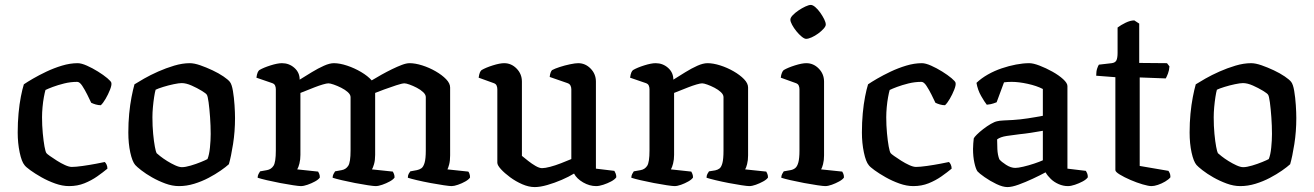

<svg xmlns="http://www.w3.org/2000/svg" viewBox="-20 -757 5345 781"><path d="M261 0Q234 0 204.5 -10.5Q175 -21 148.5 -36Q122 -51 103.5 -64.5Q85 -78 80 -85Q68 -99 60 -137Q52 -175 52 -218Q52 -259 55.5 -296.5Q59 -334 65 -364.5Q71 -395 77 -414Q90 -423 114 -437Q138 -451 168.5 -465.5Q199 -480 232 -490Q265 -500 296 -500Q311 -500 333.5 -490Q356 -480 378.5 -466Q401 -452 416.5 -439Q432 -426 433 -420Q435 -411 427.5 -392Q420 -373 409.5 -355Q399 -337 390 -329Q380 -329 369.5 -332Q359 -335 351 -339Q345 -352 335 -372Q325 -392 314.5 -408Q304 -424 294 -424Q267 -424 241 -417.5Q215 -411 195 -403.5Q175 -396 165 -391Q162 -381 158.5 -362Q155 -343 153 -321Q151 -299 151 -280Q151 -247 154 -215Q157 -183 161 -161Q165 -139 169 -134Q171 -131 183 -122.5Q195 -114 211.5 -103.5Q228 -93 244.5 -85.5Q261 -78 272 -78Q288 -78 316.5 -82Q345 -86 371 -91Q397 -96 406 -98Q410 -95 413.5 -87.5Q417 -80 417 -71Q399 -56 375.5 -39.5Q352 -23 323.5 -11.5Q295 0 261 0Z M708 0Q681 0 652.5 -10.5Q624 -21 598.5 -35.5Q573 -50 554.5 -64.5Q536 -79 530 -86Q518 -100 510 -136.5Q502 -173 502 -218Q502 -258 505.5 -294.5Q509 -331 515 -362Q521 -393 527 -414Q541 -423 566.5 -437.5Q592 -452 623.5 -466Q655 -480 688.5 -490Q722 -500 752 -500Q770 -500 794.5 -491.5Q819 -483 844.5 -471Q870 -459 889 -446Q908 -433 915 -424Q923 -414 927.5 -387Q932 -360 934 -329.5Q936 -299 936 -277Q936 -222 928 -171Q920 -120 911 -89Q899 -78 877.5 -63Q856 -48 828.5 -33.5Q801 -19 770 -9.5Q739 0 708 0ZM720 -77Q734 -77 756 -83.5Q778 -90 797.5 -98Q817 -106 824 -110Q831 -127 834 -156.5Q837 -186 837 -212Q837 -245 834.5 -280Q832 -315 828.5 -341Q825 -367 821 -372Q818 -377 800 -388Q782 -399 759.5 -409Q737 -419 719 -419Q708 -419 686.5 -414.5Q665 -410 644 -403.5Q623 -397 613 -392Q610 -382 607 -362.5Q604 -343 602 -321Q600 -299 600 -280Q600 -244 603 -212.5Q606 -181 610 -160Q614 -139 617 -134Q620 -131 632 -121.5Q644 -112 660 -102Q676 -92 692.5 -84.5Q709 -77 720 -77Z M1204 0Q1196 0 1172.5 -3.5Q1149 -7 1120 -12.5Q1091 -18 1065.5 -24Q1040 -30 1028 -34Q1028 -42 1031.5 -49Q1035 -56 1038 -60L1066 -65Q1083 -68 1092.5 -82.5Q1102 -97 1102 -145V-394Q1102 -402 1099 -409Q1096 -416 1087 -419L1023 -441Q1025 -455 1028 -462Q1031 -469 1035 -472Q1052 -482 1080.5 -491Q1109 -500 1127 -500Q1156 -500 1177.5 -481Q1199 -462 1199 -433Q1223 -448 1248.5 -463.5Q1274 -479 1297.5 -489.5Q1321 -500 1338 -500Q1362 -500 1392 -490Q1422 -480 1449 -464Q1476 -448 1492 -430Q1510 -441 1531.5 -453Q1553 -465 1574.5 -475.5Q1596 -486 1614.5 -493Q1633 -500 1646 -500Q1669 -500 1697.5 -491Q1726 -482 1752 -467Q1778 -452 1794.5 -435Q1811 -418 1811 -401V-125Q1811 -103 1807 -88Q1803 -73 1800 -68L1885 -59Q1887 -57 1889.5 -50.5Q1892 -44 1892 -35Q1887 -27 1873 -19Q1859 -11 1843 -5.5Q1827 0 1817 0Q1809 0 1785 -3.5Q1761 -7 1731.5 -12.5Q1702 -18 1676.5 -24Q1651 -30 1639 -34Q1639 -44 1642.5 -50Q1646 -56 1649 -60L1676 -65Q1686 -67 1694 -72.5Q1702 -78 1707 -94.5Q1712 -111 1712 -145V-362Q1712 -372 1701.5 -382Q1691 -392 1675.5 -400Q1660 -408 1646 -413Q1632 -418 1625 -418Q1616 -418 1591.5 -410Q1567 -402 1542.5 -393Q1518 -384 1506 -379V-127Q1506 -105 1501.5 -89.5Q1497 -74 1493 -68L1578 -59Q1580 -56 1582.5 -49.5Q1585 -43 1585 -35Q1580 -27 1565.5 -19Q1551 -11 1535 -5.5Q1519 0 1508 0Q1500 0 1476.5 -3.5Q1453 -7 1424.5 -12.5Q1396 -18 1370.5 -24Q1345 -30 1333 -34Q1333 -42 1336.5 -49Q1340 -56 1343 -60L1370 -65Q1387 -68 1396.5 -82.5Q1406 -97 1406 -145V-362Q1406 -372 1395 -382Q1384 -392 1368 -400Q1352 -408 1337.5 -413Q1323 -418 1316 -418Q1309 -418 1293.5 -413.5Q1278 -409 1260 -402Q1242 -395 1226 -388.5Q1210 -382 1202 -379V-127Q1202 -108 1198 -92Q1194 -76 1189 -68L1274 -59Q1276 -56 1278.5 -50Q1281 -44 1281 -35Q1276 -27 1261.5 -19Q1247 -11 1231 -5.5Q1215 0 1204 0Z M2155 4Q2131 4 2104.5 -7.5Q2078 -19 2055 -36Q2032 -53 2017.5 -69Q2003 -85 2003 -95V-394Q2003 -402 2000 -409Q1997 -416 1988 -419L1927 -441Q1929 -455 1932 -462Q1935 -469 1939 -472Q1956 -482 1984.5 -491Q2013 -500 2031 -500Q2060 -500 2081.5 -478Q2103 -456 2103 -425V-123Q2114 -114 2128.5 -102.5Q2143 -91 2158.5 -82Q2174 -73 2185 -73Q2197 -73 2218 -78.5Q2239 -84 2262 -93Q2285 -102 2304 -110V-394Q2304 -402 2300.5 -409Q2297 -416 2288 -419L2216 -444Q2217 -455 2220 -462.5Q2223 -470 2226 -472Q2237 -478 2257 -484.5Q2277 -491 2298.5 -495.5Q2320 -500 2332 -500Q2361 -500 2382.5 -478Q2404 -456 2404 -425V-71L2479 -62Q2481 -59 2484 -52Q2487 -45 2487 -36Q2481 -27 2466 -19Q2451 -11 2434 -5.5Q2417 0 2405 0Q2378 0 2352 -15Q2326 -30 2315 -51Q2294 -38 2265 -25.5Q2236 -13 2206.5 -4.5Q2177 4 2155 4Z M2724 0Q2716 0 2692.5 -3.5Q2669 -7 2640 -12.5Q2611 -18 2585.5 -24Q2560 -30 2548 -34Q2548 -42 2551.5 -49Q2555 -56 2558 -60L2586 -65Q2603 -68 2612.5 -82.5Q2622 -97 2622 -145V-394Q2622 -402 2619 -409Q2616 -416 2607 -419L2543 -441Q2545 -455 2548 -462Q2551 -469 2555 -472Q2572 -482 2600.5 -491Q2629 -500 2647 -500Q2676 -500 2697.5 -481Q2719 -462 2719 -433Q2743 -448 2768 -463.5Q2793 -479 2816.5 -489.5Q2840 -500 2858 -500Q2881 -500 2909.5 -491Q2938 -482 2964 -467Q2990 -452 3006.5 -435Q3023 -418 3023 -401V-125Q3023 -105 3019 -89.5Q3015 -74 3011 -68L3097 -59Q3099 -56 3101.5 -49.5Q3104 -43 3104 -35Q3099 -27 3084.5 -19Q3070 -11 3054.5 -5.5Q3039 0 3028 0Q3020 0 2996.5 -3.5Q2973 -7 2944.5 -12.5Q2916 -18 2891 -24Q2866 -30 2854 -34Q2854 -43 2857.5 -49.5Q2861 -56 2864 -60L2889 -64Q2899 -66 2906.5 -71.5Q2914 -77 2918.5 -93.5Q2923 -110 2923 -145V-362Q2923 -372 2912.5 -382Q2902 -392 2886.5 -400Q2871 -408 2857 -413Q2843 -418 2836 -418Q2829 -418 2813.5 -413.5Q2798 -409 2780 -402Q2762 -395 2746 -388.5Q2730 -382 2722 -379V-127Q2722 -108 2718 -92Q2714 -76 2709 -68L2792 -59Q2794 -56 2796.5 -49.5Q2799 -43 2799 -35Q2794 -27 2780 -19Q2766 -11 2750.5 -5.5Q2735 0 2724 0Z M3337 0Q3329 0 3305 -3.5Q3281 -7 3251.5 -12.5Q3222 -18 3196 -24Q3170 -30 3158 -34Q3158 -42 3161.5 -49Q3165 -56 3168 -60L3196 -65Q3207 -67 3215 -73.5Q3223 -80 3227.5 -96.5Q3232 -113 3232 -145V-394Q3232 -402 3229 -409Q3226 -416 3217 -419L3156 -441Q3157 -452 3160.5 -460.5Q3164 -469 3168 -472Q3185 -482 3213.5 -491Q3242 -500 3260 -500Q3289 -500 3310.5 -478Q3332 -456 3332 -425V-125Q3332 -105 3328 -89.5Q3324 -74 3320 -68L3406 -59Q3408 -56 3410.5 -50Q3413 -44 3413 -35Q3408 -27 3393.5 -19Q3379 -11 3363.5 -5.5Q3348 0 3337 0ZM3259 -599Q3252 -599 3241 -608Q3230 -617 3219.5 -630Q3209 -643 3202 -656Q3195 -669 3195 -677Q3195 -685 3204.5 -695Q3214 -705 3228 -714.5Q3242 -724 3256 -730.5Q3270 -737 3278 -737Q3286 -737 3296.5 -728Q3307 -719 3316.5 -705.5Q3326 -692 3332.5 -679Q3339 -666 3339 -657Q3339 -650 3330 -640Q3321 -630 3308 -620.5Q3295 -611 3281.5 -605Q3268 -599 3259 -599Z M3695 0Q3668 0 3638.5 -10.5Q3609 -21 3582.5 -36Q3556 -51 3537.5 -64.5Q3519 -78 3514 -85Q3502 -99 3494 -137Q3486 -175 3486 -218Q3486 -259 3489.5 -296.5Q3493 -334 3499 -364.5Q3505 -395 3511 -414Q3524 -423 3548 -437Q3572 -451 3602.5 -465.5Q3633 -480 3666 -490Q3699 -500 3730 -500Q3745 -500 3767.5 -490Q3790 -480 3812.5 -466Q3835 -452 3850.5 -439Q3866 -426 3867 -420Q3869 -411 3861.5 -392Q3854 -373 3843.5 -355Q3833 -337 3824 -329Q3814 -329 3803.5 -332Q3793 -335 3785 -339Q3779 -352 3769 -372Q3759 -392 3748.5 -408Q3738 -424 3728 -424Q3701 -424 3675 -417.5Q3649 -411 3629 -403.5Q3609 -396 3599 -391Q3596 -381 3592.5 -362Q3589 -343 3587 -321Q3585 -299 3585 -280Q3585 -247 3588 -215Q3591 -183 3595 -161Q3599 -139 3603 -134Q3605 -131 3617 -122.5Q3629 -114 3645.5 -103.5Q3662 -93 3678.5 -85.5Q3695 -78 3706 -78Q3722 -78 3750.5 -82Q3779 -86 3805 -91Q3831 -96 3840 -98Q3844 -95 3847.5 -87.5Q3851 -80 3851 -71Q3833 -56 3809.5 -39.5Q3786 -23 3757.5 -11.5Q3729 0 3695 0Z M4078 4Q4059 4 4033 -8.5Q4007 -21 3985 -36.5Q3963 -52 3956 -60Q3949 -70 3943.5 -95Q3938 -120 3938 -151Q3938 -163 3939 -173.5Q3940 -184 3941 -194Q3943 -199 3953.5 -209.5Q3964 -220 3979.5 -232Q3995 -244 4010.5 -253Q4026 -262 4037 -264Q4044 -266 4061.5 -267Q4079 -268 4101 -269Q4115 -270 4130 -271.5Q4145 -273 4160.5 -275.5Q4176 -278 4191.5 -280.5Q4207 -283 4222 -286V-395Q4197 -408 4160.5 -416Q4124 -424 4095 -424Q4086 -424 4078 -423.5Q4070 -423 4064 -422L4034 -341Q4030 -340 4021.5 -336.5Q4013 -333 3994 -331Q3985 -342 3971 -366.5Q3957 -391 3952 -420Q3972 -439 3998.5 -454Q4025 -469 4054.5 -479Q4084 -489 4113 -494.5Q4142 -500 4167 -500Q4183 -500 4209 -490Q4235 -480 4261 -465.5Q4287 -451 4304.5 -435Q4322 -419 4322 -407V-71L4397 -62Q4399 -59 4402 -52.5Q4405 -46 4405 -36Q4399 -27 4384 -19Q4369 -11 4352.5 -5.5Q4336 0 4324 0Q4305 0 4286.5 -8Q4268 -16 4254.5 -29Q4241 -42 4233 -56Q4211 -44 4181 -30Q4151 -16 4123.5 -6Q4096 4 4078 4ZM4110 -74Q4121 -74 4142.5 -79Q4164 -84 4186.5 -91.5Q4209 -99 4222 -105V-225Q4200 -221 4174 -217Q4148 -213 4127 -211Q4101 -208 4075 -204Q4049 -200 4036 -190Q4036 -174 4037 -150.5Q4038 -127 4045 -109Q4053 -99 4072.5 -86.5Q4092 -74 4110 -74Z M4664 0Q4652 0 4628 -7Q4604 -14 4578.5 -25Q4553 -36 4535 -47Q4517 -58 4517 -65V-443L4439 -449Q4439 -467 4443 -478.5Q4447 -490 4450 -494L4502 -500Q4517 -502 4521.5 -512Q4526 -522 4526 -542V-645Q4539 -655 4558.5 -664.5Q4578 -674 4594 -674L4614 -661V-501L4727 -500L4737 -487Q4736 -471 4731 -458Q4726 -445 4722 -438L4616 -442V-82L4733 -62Q4735 -59 4738 -53Q4741 -47 4741 -36Q4734 -27 4719.5 -18.5Q4705 -10 4690 -5Q4675 0 4664 0Z M5025 0Q4998 0 4969.5 -10.5Q4941 -21 4915.5 -35.5Q4890 -50 4871.5 -64.5Q4853 -79 4847 -86Q4835 -100 4827 -136.5Q4819 -173 4819 -218Q4819 -258 4822.5 -294.5Q4826 -331 4832 -362Q4838 -393 4844 -414Q4858 -423 4883.5 -437.5Q4909 -452 4940.5 -466Q4972 -480 5005.5 -490Q5039 -500 5069 -500Q5087 -500 5111.5 -491.5Q5136 -483 5161.5 -471Q5187 -459 5206 -446Q5225 -433 5232 -424Q5240 -414 5244.5 -387Q5249 -360 5251 -329.5Q5253 -299 5253 -277Q5253 -222 5245 -171Q5237 -120 5228 -89Q5216 -78 5194.5 -63Q5173 -48 5145.5 -33.5Q5118 -19 5087 -9.5Q5056 0 5025 0ZM5037 -77Q5051 -77 5073 -83.5Q5095 -90 5114.5 -98Q5134 -106 5141 -110Q5148 -127 5151 -156.5Q5154 -186 5154 -212Q5154 -245 5151.5 -280Q5149 -315 5145.5 -341Q5142 -367 5138 -372Q5135 -377 5117 -388Q5099 -399 5076.5 -409Q5054 -419 5036 -419Q5025 -419 5003.5 -414.5Q4982 -410 4961 -403.5Q4940 -397 4930 -392Q4927 -382 4924 -362.5Q4921 -343 4919 -321Q4917 -299 4917 -280Q4917 -244 4920 -212.5Q4923 -181 4927 -160Q4931 -139 4934 -134Q4937 -131 4949 -121.5Q4961 -112 4977 -102Q4993 -92 5009.5 -84.5Q5026 -77 5037 -77Z"/></svg>

Font: Texturina 12pt Medium
Style: Regular
Weight: 500
Designer: Guillermo Torres Carreño
Foundry: Omnibus-Type
Version: Version 1.002